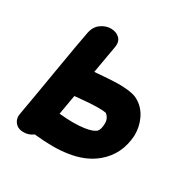

<svg xmlns="http://www.w3.org/2000/svg" viewBox="-128 -651 767 778"><g transform="rotate(30 255.0 -261.5)"><path d="M80 9Q103 9 123 -6Q217 4 278 -6Q355 -17 405 -59Q470 -114 475 -204Q476 -244 459 -280Q442 -316 410 -335Q387 -350 341 -352Q312 -354 269 -351Q242 -349 205 -346L227 -472Q233 -502 217 -517Q201 -532 176.5 -532Q152 -532 130 -516Q108 -500 102 -468Q92 -417 68 -274Q44 -130 30 -52Q24 -26 38.5 -8Q53 10 80 9ZM168 -129Q175 -169 184 -221Q222 -225 251 -227Q286 -229 309 -228Q315 -228 320 -227Q324 -226 326 -226H328Q348 -211 347 -184Q346 -156 335 -146Q320 -134 285 -129Q241 -122 168 -129Z"/></g></svg>

Font: Balsamiq Sans
Style: Bold Italic
Weight: 700
Italic angle: -12°
Designer: Michael Angeles
Foundry: Balsamiq SRL
Version: Version 1.020; ttfautohint (v1.8.4.7-5d5b);gftools[0.9.26]